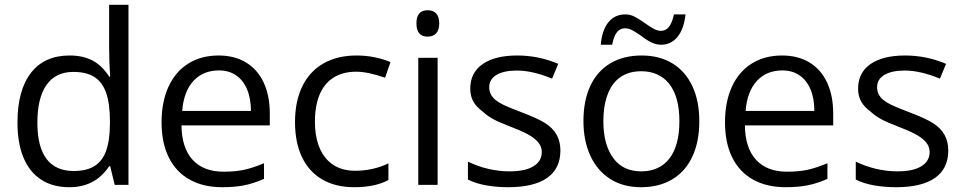

<svg xmlns="http://www.w3.org/2000/svg" viewBox="-20 -780 4064 810"><path d="M53.7 -262.2Q53.7 -399.4 110.6 -472.7Q167.5 -545.9 273.4 -545.9Q329.6 -545.9 369.6 -525.1Q409.7 -504.4 441.4 -456.1H444.8Q440.4 -518.6 440.4 -579.1V-759.8H522V0H463.9L444.8 -78.6H440.4Q381.8 9.8 272.9 9.8Q201.7 9.8 152.6 -22.7Q103.5 -55.2 78.6 -116.2Q53.7 -177.2 53.7 -262.2ZM443.8 -257.8V-268.1Q443.8 -342.8 427.7 -388.4Q411.6 -434.1 377.9 -455.3Q344.2 -476.6 289.6 -476.6Q214.8 -476.6 176.3 -421.9Q137.7 -367.2 137.7 -262.2Q137.7 -160.6 176.3 -109.6Q214.8 -58.6 291 -58.6Q344.7 -58.6 378.2 -79.1Q411.6 -99.6 427.5 -143.3Q443.4 -187 443.8 -257.8Z M661.6 -264.2Q661.6 -350.1 690.7 -413.8Q719.7 -477.5 774.2 -511.7Q828.6 -545.9 902.3 -545.9Q969.2 -545.9 1017.8 -516.6Q1066.4 -487.3 1092.3 -431.9Q1118.2 -376.5 1118.2 -300.8V-251H745.6Q746.6 -156.2 792.5 -106Q838.4 -55.7 922.9 -55.7Q970.7 -55.7 1006.8 -63Q1043 -70.3 1093.8 -91.3V-25.4Q1049.8 -5.9 1009.5 2Q969.2 9.8 917.5 9.8Q837.4 9.8 779.8 -22.5Q722.2 -54.7 691.9 -116.2Q661.6 -177.7 661.6 -264.2ZM903.8 -482.9Q836.9 -482.9 796.1 -438.7Q755.4 -394.5 748.5 -312H1038.6Q1038.6 -364.7 1022.2 -403.3Q1005.9 -441.9 975.6 -462.4Q945.3 -482.9 903.8 -482.9Z M1224.6 -265.1Q1224.6 -353 1255.6 -416.3Q1286.6 -479.5 1345.2 -512.7Q1403.8 -545.9 1484.4 -545.9Q1559.6 -545.9 1627.4 -518.1L1604.5 -452.1Q1531.2 -477.5 1483.4 -477.5Q1424.8 -477.5 1385.7 -451.7Q1347.7 -427.2 1328.1 -380.4Q1308.6 -333.5 1308.6 -266.1Q1308.6 -210 1323.5 -168Q1338.4 -126 1366.7 -99.6Q1409.2 -59.6 1478 -59.6Q1553.2 -59.6 1618.7 -90.8V-20.5Q1562 9.8 1475.1 9.8Q1396 9.8 1339.8 -22.7Q1283.7 -55.2 1254.2 -116.7Q1224.6 -178.2 1224.6 -265.1Z M1826.2 0H1744.6V-536.1H1826.2ZM1736.8 -681.2Q1736.8 -709 1748.5 -722.9Q1760.3 -736.8 1784.2 -736.8Q1808.1 -736.8 1820.6 -722.7Q1833 -708.5 1833 -681.2Q1833 -654.3 1820.6 -639.9Q1808.1 -625.5 1784.2 -625.5Q1736.8 -625.5 1736.8 -681.2Z M1954.1 -22.5V-98.1Q1995.1 -78.1 2040 -67.6Q2085 -57.1 2129.9 -57.1Q2195.8 -57.1 2230.7 -78.6Q2265.6 -100.1 2265.6 -138.7Q2265.6 -162.6 2249.3 -181.2Q2232.9 -199.7 2204.6 -214.6Q2176.3 -229.5 2131.3 -246.6Q2085.9 -263.7 2060.5 -277.6Q2035.2 -291.5 2016.1 -309.6Q1989.7 -328.6 1976.8 -351.8Q1963.9 -375 1963.9 -405.8Q1963.9 -473.1 2015.9 -509.5Q2067.9 -545.9 2162.1 -545.9Q2252.4 -545.9 2335 -510.7L2309.1 -448.2Q2226.6 -482.4 2160.2 -482.4Q2106 -482.4 2075 -464.1Q2043.9 -445.8 2043.9 -412.1Q2043.9 -380.4 2070.3 -358.4Q2087.4 -345.2 2111.6 -334.2Q2135.7 -323.2 2180.7 -306.2Q2246.6 -281.2 2279.3 -261Q2312 -240.7 2328.6 -210.9Q2344.2 -182.6 2344.2 -145Q2344.2 -68.8 2288.3 -29.5Q2232.4 9.8 2123.5 9.8Q2075.2 9.8 2031 2Q1986.8 -5.9 1954.1 -22.5Z M2441.4 -269Q2441.4 -356 2470.7 -418.2Q2500 -480.5 2555.4 -513.2Q2610.8 -545.9 2687 -545.9Q2762.2 -545.9 2816.9 -512.5Q2871.6 -479 2900.9 -416.5Q2930.2 -354 2930.2 -269Q2930.2 -182.1 2900.9 -119.4Q2871.6 -56.6 2816.2 -23.4Q2760.7 9.8 2684.1 9.8Q2608.4 9.8 2553.7 -25.4Q2499 -60.5 2470.2 -123.8Q2441.4 -187 2441.4 -269ZM2805.2 -112.8Q2846.2 -167 2846.2 -269Q2846.2 -373.5 2801.8 -428.2Q2781.2 -453.1 2752 -466.3Q2722.7 -479.5 2685.1 -479.5Q2620.6 -479.5 2580.6 -440.9Q2553.7 -414.6 2539.6 -370.8Q2525.4 -327.1 2525.4 -269Q2525.4 -217.8 2536.6 -177.7Q2547.9 -137.7 2569.3 -110.4Q2609.4 -57.1 2686 -57.1Q2724.6 -57.1 2754.6 -71.3Q2784.7 -85.4 2805.2 -112.8ZM2618.2 -719.2Q2638.2 -719.2 2656.2 -710.2Q2674.3 -701.2 2701.2 -682.1Q2724.6 -665.5 2739.5 -657.7Q2754.4 -649.9 2768.1 -649.9Q2788.6 -649.9 2802 -666.5Q2815.4 -683.1 2823.2 -719.2H2872.1Q2865.2 -657.2 2838.1 -624.3Q2811 -591.3 2769 -591.3Q2750 -591.3 2730.2 -600.1Q2710.4 -608.9 2682.6 -630.4Q2660.2 -646 2645.8 -653.3Q2631.3 -660.6 2616.7 -660.6Q2596.2 -660.6 2583 -644.5Q2569.8 -628.4 2562.5 -591.3H2514.6Q2519.5 -652.3 2546.4 -685.8Q2573.2 -719.2 2618.2 -719.2Z M3038.6 -264.2Q3038.6 -350.1 3067.6 -413.8Q3096.7 -477.5 3151.1 -511.7Q3205.6 -545.9 3279.3 -545.9Q3346.2 -545.9 3394.8 -516.6Q3443.4 -487.3 3469.2 -431.9Q3495.1 -376.5 3495.1 -300.8V-251H3122.6Q3123.5 -156.2 3169.4 -106Q3215.3 -55.7 3299.8 -55.7Q3347.7 -55.7 3383.8 -63Q3419.9 -70.3 3470.7 -91.3V-25.4Q3426.8 -5.9 3386.5 2Q3346.2 9.8 3294.4 9.8Q3214.4 9.8 3156.7 -22.5Q3099.1 -54.7 3068.8 -116.2Q3038.6 -177.7 3038.6 -264.2ZM3280.8 -482.9Q3213.9 -482.9 3173.1 -438.7Q3132.3 -394.5 3125.5 -312H3415.5Q3415.5 -364.7 3399.2 -403.3Q3382.8 -441.9 3352.5 -462.4Q3322.3 -482.9 3280.8 -482.9Z M3590.3 -22.5V-98.1Q3631.3 -78.1 3676.3 -67.6Q3721.2 -57.1 3766.1 -57.1Q3832 -57.1 3866.9 -78.6Q3901.9 -100.1 3901.9 -138.7Q3901.9 -162.6 3885.5 -181.2Q3869.1 -199.7 3840.8 -214.6Q3812.5 -229.5 3767.6 -246.6Q3722.2 -263.7 3696.8 -277.6Q3671.4 -291.5 3652.3 -309.6Q3626 -328.6 3613 -351.8Q3600.1 -375 3600.1 -405.8Q3600.1 -473.1 3652.1 -509.5Q3704.1 -545.9 3798.3 -545.9Q3888.7 -545.9 3971.2 -510.7L3945.3 -448.2Q3862.8 -482.4 3796.4 -482.4Q3742.2 -482.4 3711.2 -464.1Q3680.2 -445.8 3680.2 -412.1Q3680.2 -380.4 3706.5 -358.4Q3723.6 -345.2 3747.8 -334.2Q3772 -323.2 3816.9 -306.2Q3882.8 -281.2 3915.5 -261Q3948.2 -240.7 3964.8 -210.9Q3980.5 -182.6 3980.5 -145Q3980.5 -68.8 3924.6 -29.5Q3868.7 9.8 3759.8 9.8Q3711.4 9.8 3667.2 2Q3623 -5.9 3590.3 -22.5Z"/></svg>

Font: Viking Open Sans
Style: Regular
Weight: 400
Foundry: Ascender Corporation
Version: Version 2.001